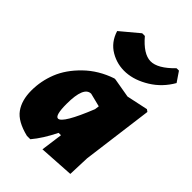

<svg xmlns="http://www.w3.org/2000/svg" viewBox="-218 -815 916 916"><g transform="rotate(45 240.5 -356.5)"><path d="M434 -722 468 -672Q433 -611 375.5 -575.5Q318 -540 262 -536.5Q206 -533 158 -561Q110 -589 92 -647L184 -724H202Q258 -658 306.5 -657.5Q355 -657 418 -722ZM243 -478H250L348 -461L456 -484L467 -476L420 -116L416 -7L239 4L254 -106H238Q203 -35 164 11H141Q63 -8 33 -49.5Q3 -91 3 -157Q3 -221 27 -281.5Q51 -342 107 -396.5Q163 -451 243 -478ZM167 -231Q167 -152 188 -152Q218 -152 281 -309L284 -331L216 -348Q167 -348 167 -231Z"/></g></svg>

Font: Alegreya Sans Black
Style: Italic
Weight: 900
Italic angle: -7°
Designer: Juan Pablo del Peral
Foundry: Huerta Tipografica
Version: Version 2.007